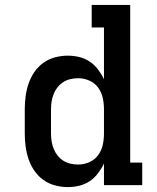

<svg xmlns="http://www.w3.org/2000/svg" viewBox="-20 -755 640 783"><path d="M256 8Q230 8 204 1Q178 -6 156.5 -21.5Q135 -37 120 -59Q105 -81 96.5 -106Q88 -131 84.5 -157.5Q81 -184 81 -210V-310Q81 -336 84.5 -362.5Q88 -389 96.5 -414Q105 -439 120 -461Q135 -483 156.5 -498.5Q178 -514 204 -521Q230 -528 256 -528Q280 -528 303 -522.5Q326 -517 345.5 -504Q365 -491 379.5 -472Q394 -453 404 -432V-643H354V-735H511V-92H560V0H404V-88Q394 -67 379.5 -48Q365 -29 345.5 -16Q326 -3 303 2.5Q280 8 256 8ZM299 -84Q322 -84 344 -93.5Q366 -103 380 -122Q394 -141 399 -164Q404 -187 404 -210V-310Q404 -333 399 -356Q394 -379 380 -398Q366 -417 344 -426.5Q322 -436 299 -436Q283 -436 267.5 -432.5Q252 -429 238.5 -420.5Q225 -412 215 -399.5Q205 -387 199 -372Q193 -357 190.5 -341.5Q188 -326 188 -310V-210Q188 -194 190.5 -178.5Q193 -163 199 -148Q205 -133 215 -120.5Q225 -108 238.5 -99.5Q252 -91 267.5 -87.5Q283 -84 299 -84Z"/></svg>

Font: Iosevka Etoile Semibold
Style: Regular
Weight: 600
Designer: Belleve Invis
Foundry: Belleve Invis
Version: Version 22.1.2; ttfautohint (v1.8.4)